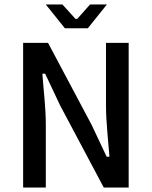

<svg xmlns="http://www.w3.org/2000/svg" viewBox="-20 -840 676 855"><path d="M324 -756H316L258 -820H184L269 -714H371L456 -820H381ZM184 -5V-286C184 -359 174 -438 169 -507V-512H181L248 -370L442 -5H553V-649H452V-370C452 -297 462 -214 467 -147V-142H455L388 -284L194 -649H83V-5ZM248 -370H247ZM388 -284H389Z"/></svg>

Font: Falling Sky
Style: Light
Weight: 400
Designer: Paul D. Hunt
Foundry: Adobe Systems Incorporated
Version: Version 1.02